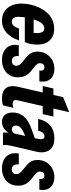

<svg xmlns="http://www.w3.org/2000/svg" viewBox="591 -1301 720 1942"><g transform="rotate(90 951.0 -330.0)"><path d="M188 10Q135 10 96.5 -14.5Q58 -39 37 -84Q16 -129 16 -189Q16 -227 25 -271.5Q34 -316 53.5 -359.5Q73 -403 103 -439Q133 -475 175 -496.5Q217 -518 271 -518Q322 -518 357.5 -497.5Q393 -477 412 -439Q431 -401 431 -346Q431 -312 424 -279Q417 -246 406 -221H102L121 -310H339L305 -271Q310 -290 313 -315Q316 -340 314 -363.5Q312 -387 301 -402.5Q290 -418 267 -418Q240 -418 220.5 -397Q201 -376 187.5 -342.5Q174 -309 165.5 -273Q157 -237 153.5 -206Q150 -175 150 -158Q150 -123 162.5 -106.5Q175 -90 199 -90Q223 -90 239 -106.5Q255 -123 269 -162H389Q361 -80 310 -35Q259 10 188 10Z M587 10Q534 10 496.5 -11Q459 -32 443 -70Q427 -108 437 -160H547Q545 -143 548.5 -127Q552 -111 563.5 -100.5Q575 -90 596 -90Q620 -90 632.5 -102.5Q645 -115 645 -135Q645 -153 635.5 -167.5Q626 -182 607 -197L564 -232Q532 -258 517 -285.5Q502 -313 502 -350Q502 -398 524.5 -436.5Q547 -475 586.5 -497.5Q626 -520 676 -520Q719 -520 750.5 -502.5Q782 -485 796.5 -451.5Q811 -418 803 -368H693Q696 -382 693.5 -393.5Q691 -405 683 -412Q675 -419 660 -419Q641 -419 630 -406.5Q619 -394 619 -374Q619 -360 625.5 -349Q632 -338 649 -324L700 -283Q730 -259 746 -227Q762 -195 762 -153Q762 -104 740.5 -67.5Q719 -31 679.5 -10.5Q640 10 587 10Z M977 10Q900 10 870 -32Q840 -74 858 -152L963 -609L1115 -670L993 -142Q989 -120 999 -109Q1009 -98 1034 -98Q1044 -98 1052.5 -100Q1061 -102 1071 -106L1046 -2Q1035 4 1017.5 7Q1000 10 977 10ZM850 -402 875 -510H1159L1134 -402Z M1322 0Q1319 -20 1321 -40Q1323 -60 1327 -82L1323 -83L1384 -352Q1387 -366 1388 -381.5Q1389 -397 1382.5 -408.5Q1376 -420 1358 -420Q1338 -420 1324 -404Q1310 -388 1302 -356H1183Q1200 -436 1250 -478Q1300 -520 1377 -520Q1440 -520 1473.5 -494.5Q1507 -469 1516.5 -428.5Q1526 -388 1515 -343L1452 -70Q1448 -52 1446.5 -35.5Q1445 -19 1448 0ZM1213 10Q1168 10 1143 -18.5Q1118 -47 1118 -98Q1118 -140 1135 -175Q1152 -210 1185.5 -237Q1219 -264 1268 -282L1417 -337L1394 -240L1332 -215Q1292 -199 1271 -178Q1250 -157 1250 -129Q1250 -112 1260.5 -101Q1271 -90 1290 -90Q1307 -90 1318 -99.5Q1329 -109 1333 -125L1329 -64Q1307 -29 1278.5 -9.5Q1250 10 1213 10Z M1683 10Q1630 10 1592.5 -11Q1555 -32 1539 -70Q1523 -108 1533 -160H1643Q1641 -143 1644.5 -127Q1648 -111 1659.5 -100.5Q1671 -90 1692 -90Q1716 -90 1728.5 -102.5Q1741 -115 1741 -135Q1741 -153 1731.5 -167.5Q1722 -182 1703 -197L1660 -232Q1628 -258 1613 -285.5Q1598 -313 1598 -350Q1598 -398 1620.5 -436.5Q1643 -475 1682.5 -497.5Q1722 -520 1772 -520Q1815 -520 1846.5 -502.5Q1878 -485 1892.5 -451.5Q1907 -418 1899 -368H1789Q1792 -382 1789.5 -393.5Q1787 -405 1779 -412Q1771 -419 1756 -419Q1737 -419 1726 -406.5Q1715 -394 1715 -374Q1715 -360 1721.5 -349Q1728 -338 1745 -324L1796 -283Q1826 -259 1842 -227Q1858 -195 1858 -153Q1858 -104 1836.5 -67.5Q1815 -31 1775.5 -10.5Q1736 10 1683 10Z"/></g></svg>

Font: Instrument Sans Condensed
Style: Bold Italic
Weight: 700
Width: 3
Italic angle: -13°
Designer: Rodrigo Fuenzalida
Foundry: fragTYPE
Version: Version 1.000;gftools[0.9.28]